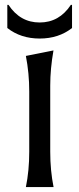

<svg xmlns="http://www.w3.org/2000/svg" viewBox="-20 -762 323 782"><path d="M9.8 -742.2H14.6Q62 -670.4 141.6 -670.4Q221.2 -670.4 268.6 -742.2H273.4V-647.9Q218.8 -605 141.6 -605Q64.5 -605 9.8 -647.9ZM85.4 0Q99.1 -66.9 99.1 -144V-389.2Q99.1 -463.9 85.4 -534.2L197.8 -556.6Q184.6 -481.9 184.6 -413.6V-144Q184.6 -67.4 198.2 0Z"/></svg>

Font: Classica
Style: Book
Weight: 400
Designer: Wojciech Kalinowski "wmk69" (wmk69@o2.pl)
Foundry: Wojciech Kalinowski "wmk69" (wmk69@o2.pl)
Version: Version 2.1.1; 2021-05-14